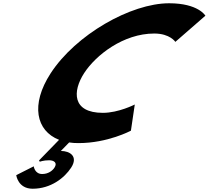

<svg xmlns="http://www.w3.org/2000/svg" viewBox="-20 -860 1276 1174"><path d="M609.1 -170C420.1 -170 422.6 -302 494.5 -413C565.8 -523 734.3 -655 923.3 -655C1019.3 -655 1052.2 -604 1052.2 -604L1235.9 -764C1235.9 -764 1193.1 -840 1014.1 -840C780.1 -840 442.7 -648 289.2 -411C165.5 -220 200.9 -60 341.2 -5L218.6 121L223.4 129C223.4 129 244.3 120 280.3 120C308.3 120 333.2 134 313.1 165C300.8 184 274.9 204 237.9 204C191.9 204 186.3 157 186.3 157L79.3 211C79.3 211 89.6 294 179.6 294C290.6 294 374.3 228 415.1 165C459.8 96 407.2 63 352.2 63L402.9 11C420.9 14 440.3 15 460.3 15C639.3 15 780.5 -61 780.5 -61L804.1 -221C804.1 -221 705.1 -170 609.1 -170Z"/></svg>

Font: Hussar
Style: BdWodka
Weight: 700
Foundry: Cannot Into Space Fonts
Version: Version 2.00